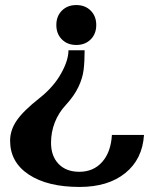

<svg xmlns="http://www.w3.org/2000/svg" viewBox="-20 -606 610 760"><path d="M361 -507Q361 -472 339 -450Q317 -428 282 -428Q247 -428 225 -450Q203 -472 203 -507Q203 -542 225 -564Q247 -586 282 -586Q317 -586 339 -564Q361 -542 361 -507ZM241 -191Q212 -160 197 -121.5Q182 -83 182 -41Q182 12 212 43Q242 74 294 74Q350 74 384.5 35Q419 -4 423 -72H550Q544 24 476 79Q408 134 295 134Q168 134 94 85Q20 36 20 -49Q20 -91 46.5 -129.5Q73 -168 138 -219Q192 -262 221.5 -314.5Q251 -367 251 -407H315Q315 -362 311 -329.5Q307 -297 290.5 -262Q274 -227 241 -191Z"/></svg>

Font: Fahkwang
Style: Bold
Weight: 700
Designer: Suppakit Chalermlarp | Katatrad Co.,Ltd.
Foundry: Cadson Demak Co.,Ltd.
Version: Version 1.000; ttfautohint (v1.6)